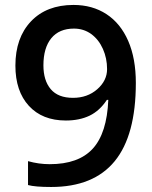

<svg xmlns="http://www.w3.org/2000/svg" viewBox="-20 -743 611 773"><path d="M526.9 -409.2Q526.9 -198.2 441.9 -94.2Q356.9 9.8 186 9.8Q121.1 9.8 92.8 2V-94.2Q136.2 -82 180.2 -82Q296.4 -82 353.5 -144.5Q410.6 -207 416 -340.8H410.2Q381.3 -296.9 340.6 -277.3Q299.8 -257.8 245.1 -257.8Q150.4 -257.8 96.2 -316.9Q42 -376 42 -479Q42 -590.8 104.7 -657Q167.5 -723.1 275.9 -723.1Q352.1 -723.1 408.7 -686Q465.3 -648.9 496.1 -578.4Q526.9 -507.8 526.9 -409.2ZM277.8 -627.9Q218.3 -627.9 186.5 -589.1Q154.8 -550.3 154.8 -480Q154.8 -418.9 184.3 -384Q213.9 -349.1 273.9 -349.1Q332 -349.1 371.6 -383.8Q411.1 -418.5 411.1 -464.8Q411.1 -508.3 394.3 -546.1Q377.4 -584 347.2 -606Q316.9 -627.9 277.8 -627.9Z"/></svg>

Font: f1_25643          
Style: Regular
Weight: 600
Foundry: Ascender Corporation
Version: Version 1.10